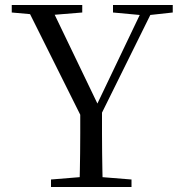

<svg xmlns="http://www.w3.org/2000/svg" viewBox="-20 -748 727 768"><path d="M184 0V-30L331 -42H357L506 -30V0ZM298 0Q299 -38 299.5 -69.5Q300 -101 300.5 -135.5Q301 -170 301 -214.5Q301 -259 301 -323H388Q388 -259 388 -214.5Q388 -170 388.5 -136Q389 -102 389.5 -70Q390 -38 391 0ZM317 -257 82 -728H180L383 -306H357L363 -320L558 -728H601L368 -257ZM27 -698V-728H309V-698L175 -687H150ZM432 -698V-728H671V-698L571 -687H551Z"/></svg>

Font: Noto Serif KR
Style: Regular
Weight: 400
Designer: Ryoko NISHIZUKA  (kana & ideographs); Frank Grießhammer (Latin, Greek & Cyrillic); Wenlong ZHANG  (bopomofo); Sandoll Co
Foundry: Adobe
Version: Version 2.003-H1;hotconv 1.1.1;makeotfexe 2.6.0